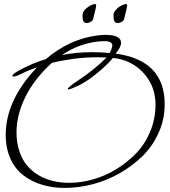

<svg xmlns="http://www.w3.org/2000/svg" viewBox="-20 -855 836 942"><path d="M496 -684Q574 -684 574 -645Q574 -623 547 -592Q788 -560 788 -343Q788 -270 758.5 -204Q729 -138 679.5 -89.5Q630 -41 567 -5Q504 31 434.5 49Q365 67 298 67Q238 67 186.5 51.5Q135 36 94.5 5Q54 -26 31 -77Q8 -128 8 -193Q8 -364 162 -525Q111 -507 90 -495Q85 -493 81 -491Q77 -489 73 -487Q69 -485 65.5 -484Q62 -483 59 -482Q56 -481 53.5 -480.5Q51 -480 49.5 -479.5Q48 -479 46 -479Q42 -480 41 -482Q41 -493 82 -514Q142 -546 205 -565Q320 -663 457 -681Q459 -681 461 -681.5Q463 -682 465 -682Q467 -682 469.5 -682.5Q472 -683 474 -683Q476 -683 478 -683Q480 -683 482.5 -683Q485 -683 487 -683.5Q489 -684 491.5 -684Q494 -684 496 -684ZM518 -595Q531 -619 531 -632Q531 -653 493 -653Q489 -653 485 -653Q481 -653 476.5 -652.5Q472 -652 467 -652Q367 -642 284 -585Q354 -599 433 -599Q453 -599 474.5 -598Q496 -597 518 -595ZM61 -206Q61 -156 74.5 -114.5Q88 -73 111.5 -44.5Q135 -16 167.5 3.5Q200 23 238 32.5Q276 42 319 42Q377 42 437 25Q497 8 551.5 -25.5Q606 -59 649 -104Q692 -149 717.5 -211Q743 -273 743 -342Q743 -432 684.5 -496.5Q626 -561 534 -571Q527 -562 509 -543Q491 -524 449.5 -490.5Q408 -457 371 -438Q325 -416 315 -416Q312 -416 312 -417Q312 -427 367 -463Q445 -515 503 -573Q480 -574 455 -574Q398 -574 342 -566.5Q286 -559 235 -547Q147 -467 104 -378.5Q61 -290 61 -206ZM590 -767Q590 -756 579 -749Q568 -742 556 -742Q537 -742 537 -774Q537 -776 537 -778.5Q537 -781 537 -783Q537 -792 544.5 -802Q552 -812 561.5 -819Q571 -826 581 -830.5Q591 -835 598 -835Q603 -835 604 -832Q604 -820 597 -794.5Q590 -769 590 -767ZM438 -767Q438 -756 427 -749Q416 -742 404 -742Q385 -742 385 -774Q385 -778 385 -783Q386 -801 408.5 -818Q431 -835 446 -835Q451 -835 452 -832Q452 -820 445 -794.5Q438 -769 438 -767Z"/></svg>

Font: Bilbo Swash Caps
Style: Regular
Weight: 400
Designer: Robert E. Leuschke
Foundry: Robert E. Leuschke
Version: Version 1.002